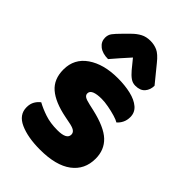

<svg xmlns="http://www.w3.org/2000/svg" viewBox="-226 -836 943 943"><g transform="rotate(45 246.0 -364.0)"><path d="M462 -145Q462 -69 404.5 -26Q347 17 237 17Q152 17 97.5 -7.5Q43 -32 43 -84Q43 -108 53 -125Q63 -142 77 -152Q106 -136 143.5 -123.5Q181 -111 230 -111Q294 -111 294 -144Q294 -158 282 -166Q270 -174 242 -179L212 -185Q126 -202 83 -239Q40 -276 40 -343Q40 -418 101 -460Q162 -502 260 -502Q309 -502 349.5 -492.5Q390 -483 414 -462.5Q438 -442 438 -410Q438 -388 429.5 -371Q421 -354 408 -343Q397 -350 373.5 -357Q350 -364 323 -369Q296 -374 275 -374Q242 -374 224 -366.5Q206 -359 206 -343Q206 -332 216 -325Q226 -318 254 -312L285 -305Q381 -283 421.5 -244.5Q462 -206 462 -145ZM280 -577 240 -626Q214 -597 197.5 -578.5Q181 -560 159 -534Q120 -534 97 -552Q74 -570 74 -598Q74 -618 85 -632.5Q96 -647 118 -669L152 -703Q171 -722 192.5 -733.5Q214 -745 243 -745Q269 -745 291.5 -735Q314 -725 342 -690L413 -603Q413 -575 396.5 -555.5Q380 -536 346 -536Q327 -536 311.5 -547Q296 -558 280 -577Z"/></g></svg>

Font: Baloo Tamma 2 ExtraBold
Style: Regular
Weight: 800
Designer: Divya Kowshik, Shuchita Grover and Ek Type
Foundry: Ek Type
Version: Version 1.700